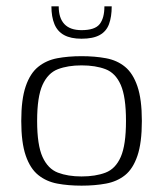

<svg xmlns="http://www.w3.org/2000/svg" viewBox="-20 -580 514 605"><path d="M237 5Q195 5 160.5 -1.5Q126 -8 100.5 -28.5Q75 -49 61 -90Q47 -131 47 -199Q47 -267 61 -308Q75 -349 100.5 -369.5Q126 -390 160.5 -396.5Q195 -403 237 -403Q279 -403 314 -396.5Q349 -390 374 -369.5Q399 -349 413 -308Q427 -267 427 -199Q427 -130 413 -89Q399 -48 374 -28Q349 -8 314 -1.5Q279 5 237 5ZM237 -24Q281 -24 312.5 -36Q344 -48 360.5 -85.5Q377 -123 377 -199Q377 -275 360.5 -312.5Q344 -350 312.5 -362Q281 -374 237 -374Q194 -374 162.5 -362Q131 -350 114 -312.5Q97 -275 97 -199Q97 -123 114 -85.5Q131 -48 162.5 -36Q194 -24 237 -24ZM237 -458Q203 -458 182 -469.5Q161 -481 151.5 -504Q142 -527 142 -560H165Q165 -523 183 -504Q201 -485 237 -485Q279 -485 294 -504Q309 -523 309 -560H332Q332 -527 323.5 -504Q315 -481 294 -469.5Q273 -458 237 -458Z"/></svg>

Font: Genos Thin Light
Style: Regular
Weight: 300
Version: Version 1.010